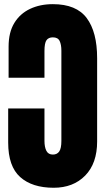

<svg xmlns="http://www.w3.org/2000/svg" viewBox="-20 -887 514 915"><path d="M235.8 7.8Q133.3 7.8 76.2 -43.2Q19 -94.2 19 -207.5V-370.1H191.9V-215.3Q191.9 -186.5 200.9 -168.5Q210 -150.4 231.9 -150.4Q252 -150.4 262.2 -165Q272.5 -179.7 272.5 -215.3V-645.5Q272.5 -674.3 264.2 -691.7Q255.9 -709 231.9 -709Q211.4 -709 201.7 -695.6Q191.9 -682.1 191.9 -643.6V-516.6H21V-665Q21 -732.9 48.3 -777.6Q75.7 -822.3 123.3 -844.7Q170.9 -867.2 231.9 -867.2Q343.8 -867.2 393.3 -800.8Q442.9 -734.4 442.9 -609.4V-212.9Q442.9 -108.4 386 -50.3Q329.1 7.8 235.8 7.8Z"/></svg>

Font: Anton SC
Style: Regular
Weight: 400
Designer: Vernon Adams
Foundry: Vernon Adams
Version: Version 2.116; ttfautohint (v1.8.4.7-5d5b)